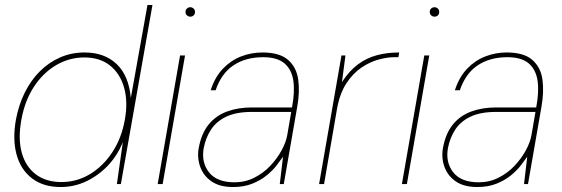

<svg xmlns="http://www.w3.org/2000/svg" viewBox="-20 -740 2259 772"><path d="M224 12Q154 12 108.5 -23Q63 -58 46.5 -119Q30 -180 44 -259Q55 -318 79.5 -367.5Q104 -417 140 -453Q176 -489 221.5 -509Q267 -529 320 -529Q400 -529 449 -482.5Q498 -436 506 -346L573 -720H593L466 0H450L474 -169Q453 -116 415 -75.5Q377 -35 328 -11.5Q279 12 224 12ZM227 -8Q289 -8 342 -40Q395 -72 432 -128.5Q469 -185 482 -259Q495 -331 479 -387.5Q463 -444 422.5 -476.5Q382 -509 319 -509Q259 -509 206.5 -478.5Q154 -448 117 -392Q80 -336 66 -259Q52 -182 67.5 -126Q83 -70 124 -39Q165 -8 227 -8Z M614 0 704 -517H724L634 0ZM745 -673Q738 -673 732 -678Q726 -683 726 -692Q726 -701 732 -706Q738 -711 745 -711Q752 -711 758 -706Q764 -701 764 -692Q764 -683 758.5 -678Q753 -673 745 -673Z M917 12Q864 12 831.5 -10Q799 -32 785.5 -68Q772 -104 779 -145Q790 -204 819 -239.5Q848 -275 892.5 -291.5Q937 -308 993 -308H1154Q1166 -370 1159.5 -415Q1153 -460 1124 -485Q1095 -510 1038 -510Q968 -510 919 -477.5Q870 -445 847 -377H827Q844 -430 876 -463.5Q908 -497 949 -513Q990 -529 1035 -529Q1104 -529 1138 -499.5Q1172 -470 1179 -420.5Q1186 -371 1175 -310L1121 0H1105L1118 -110Q1109 -97 1093 -76Q1077 -55 1052.5 -35Q1028 -15 994.5 -1.5Q961 12 917 12ZM923 -7Q966 -7 1002.5 -25.5Q1039 -44 1066.5 -73Q1094 -102 1112 -135Q1130 -168 1135 -197L1151 -290H993Q930 -290 890 -271Q850 -252 828.5 -219Q807 -186 799 -144Q789 -87 820.5 -47Q852 -7 923 -7Z M1263 0 1353 -517H1369L1355 -410Q1384 -455 1419 -481Q1454 -507 1495.5 -518Q1537 -529 1585 -529L1582 -510H1564Q1537 -510 1502 -500.5Q1467 -491 1433 -468Q1399 -445 1372.5 -404.5Q1346 -364 1335 -302L1283 0Z M1596 0 1686 -517H1706L1616 0ZM1727 -673Q1720 -673 1714 -678Q1708 -683 1708 -692Q1708 -701 1714 -706Q1720 -711 1727 -711Q1734 -711 1740 -706Q1746 -701 1746 -692Q1746 -683 1740.5 -678Q1735 -673 1727 -673Z M1899 12Q1846 12 1813.5 -10Q1781 -32 1767.5 -68Q1754 -104 1761 -145Q1772 -204 1801 -239.5Q1830 -275 1874.5 -291.5Q1919 -308 1975 -308H2136Q2148 -370 2141.5 -415Q2135 -460 2106 -485Q2077 -510 2020 -510Q1950 -510 1901 -477.5Q1852 -445 1829 -377H1809Q1826 -430 1858 -463.5Q1890 -497 1931 -513Q1972 -529 2017 -529Q2086 -529 2120 -499.5Q2154 -470 2161 -420.5Q2168 -371 2157 -310L2103 0H2087L2100 -110Q2091 -97 2075 -76Q2059 -55 2034.5 -35Q2010 -15 1976.5 -1.5Q1943 12 1899 12ZM1905 -7Q1948 -7 1984.5 -25.5Q2021 -44 2048.5 -73Q2076 -102 2094 -135Q2112 -168 2117 -197L2133 -290H1975Q1912 -290 1872 -271Q1832 -252 1810.5 -219Q1789 -186 1781 -144Q1771 -87 1802.5 -47Q1834 -7 1905 -7Z"/></svg>

Font: DM Sans 11pt Thin
Style: Italic
Weight: 250
Italic angle: -10°
Version: Version 4.004;gftools[0.9.30]